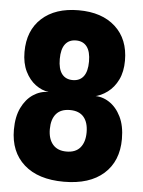

<svg xmlns="http://www.w3.org/2000/svg" viewBox="-52 -758 603 811"><g transform="rotate(5 249.0 -352.5)"><path d="M249 11Q140 11 80 -42.5Q20 -96 20 -190Q20 -245 38.5 -283Q57 -321 87 -341Q117 -361 152 -361Q123 -365 96.5 -384.5Q70 -404 53 -438.5Q36 -473 36 -521Q36 -612 93 -664Q150 -716 249 -716Q348 -716 405 -664Q462 -612 462 -521Q462 -474 445.5 -440Q429 -406 401.5 -385.5Q374 -365 343 -359V-361Q378 -363 409 -343Q440 -323 459 -284.5Q478 -246 478 -190Q478 -96 418 -42.5Q358 11 249 11ZM249 -117Q288 -117 307.5 -140.5Q327 -164 327 -205Q327 -247 307.5 -270Q288 -293 249 -293Q210 -293 190.5 -270Q171 -247 171 -205Q171 -164 191 -140.5Q211 -117 249 -117ZM249 -420Q279 -420 295 -441Q311 -462 311 -504Q311 -546 295 -567Q279 -588 249 -588Q219 -588 203 -567Q187 -546 187 -504Q187 -462 203 -441Q219 -420 249 -420Z"/></g></svg>

Font: Nunito Sans 7pt Condensed Black
Style: Regular
Weight: 900
Width: 3
Designer: Vernon Adams
Foundry: Vernon Adams
Version: Version 3.101;gftools[0.9.27]